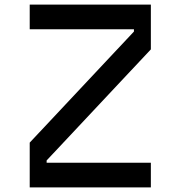

<svg xmlns="http://www.w3.org/2000/svg" viewBox="-20 -820 790 840"><path d="M110 -196 566 -682V-692H110V-800H640V-604L184 -118V-108H640V0H110Z"/></svg>

Font: Martian Mono sWd Rg
Style: Regular
Weight: 400
Width: 6
Monospace: yes
Designer: Roman Shamin
Foundry: Evil Martians
Version: Version 1.000